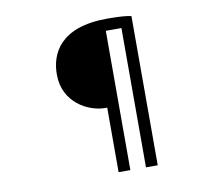

<svg xmlns="http://www.w3.org/2000/svg" viewBox="-87 -868 1174 1029"><g transform="rotate(-10 500.0 -353.5)"><path d="M468 -294H477V57H541V-701H626V57H690V-755C664 -761 625 -764 558 -764C305 -764 240 -630 242 -512C243 -363 374 -294 468 -294Z"/></g></svg>

Font: GenYoGothic2 TW R
Style: Regular
Weight: 400
Version: Version 2.100;PS 2.1;hotconv 16.6.51;makeotf.lib2.5.65220 DE